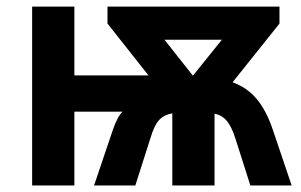

<svg xmlns="http://www.w3.org/2000/svg" viewBox="-20 -566 920 586"><path d="M568.8 -335 657.2 -444.8H481.9ZM207 -225.1V0H78.1V-545.9H207V-335.9H433.1L308.1 -494.1V-545.9H833V-494.1L689.9 -314.9Q733.4 -299.3 763.2 -264.2Q793 -229 813 -168.9L870.1 0H744.1L698.2 -144Q687 -179.2 672.4 -196.8Q657.7 -214.4 634.8 -219.2V0H505.9V-220.2Q479.5 -215.3 464.8 -198.7Q450.2 -182.1 439 -144L393.1 0H267.1L324.2 -168.9Q338.4 -210.4 354 -225.1Z"/></svg>

Font: NotoSans-Bold
Style: Bold
Weight: 700
Designer: Monotype Design team
Foundry: Monotype Imaging Inc.
Version: Version 1.04